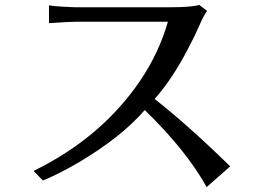

<svg xmlns="http://www.w3.org/2000/svg" viewBox="-20 -718 1040 779"><path d="M116.2 -24.4Q393.6 -160.2 550.8 -393.6Q626 -505.9 661.1 -629.9H292Q262.7 -629.9 178.7 -624V-696.3Q192.4 -693.4 233.9 -690.9Q275.4 -688.5 292 -688.5H663.1Q761.7 -688.5 788.1 -698.2L820.3 -673.8Q805.7 -654.3 789.1 -615.2Q772.5 -576.2 744.1 -522.5Q680.7 -399.4 607.4 -316.4Q742.2 -210.9 914.1 -43L818.4 41Q736.3 -107.4 567.4 -271.5Q473.6 -163.1 301.8 -60.5Q225.6 -15.6 154.3 14.6Z"/></svg>

Font: GenEi LateGo v2
Style: Medium
Weight: 500
Designer: o_tamon (Modified)
Foundry: o_tamon / Adobe Systems Incorporated / FONT 910 / Philipp H. Poll
Version: Version 2.1;Original Version 1.004